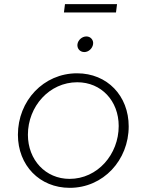

<svg xmlns="http://www.w3.org/2000/svg" viewBox="-20 -890 704 922"><path d="M315 12C476 12 598 -121 598 -283C598 -430 495 -538 350 -538C189 -538 66 -406 66 -243C66 -96 170 12 315 12ZM114 -243C114 -379 217 -495 351 -495C467 -495 550 -405 550 -285C550 -148 448 -31 314 -31C199 -31 114 -122 114 -243ZM287 -830H537L542 -870H292ZM352 -678C349 -657 364 -640 385 -640C405 -640 424 -657 427 -678C430 -698 415 -715 395 -715C374 -715 355 -698 352 -678Z"/></svg>

Font: Mluvka ExtraLight
Style: Italic
Weight: 200
Italic angle: -8°
Designer: Modified by Jiří Krblich, Original typeface by Gumpita Rahayu
Foundry: Gumpita Rahayu & Jiří Krblich
Version: Version 2.000;Glyphs 3.1.1 (3134)